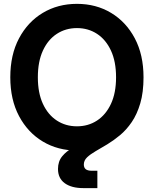

<svg xmlns="http://www.w3.org/2000/svg" viewBox="-20 -759 788 983"><path d="M374 11.7Q276.4 11.7 199.2 -34.4Q122.1 -80.6 77.4 -164.8Q32.7 -249 32.7 -363.3Q32.7 -478.5 77.4 -562.7Q122.1 -647 199.2 -693.1Q276.4 -739.3 374 -739.3Q471.7 -739.3 548.6 -693.1Q625.5 -647 670.2 -562.7Q714.8 -478.5 714.8 -363.3Q714.8 -249 670.2 -164.8Q625.5 -80.6 548.6 -34.4Q471.7 11.7 374 11.7ZM374 -112.3Q431.6 -112.3 476.8 -141.8Q522 -171.4 548.1 -227.3Q574.2 -283.2 574.2 -363.3Q574.2 -443.8 548.1 -500Q522 -556.2 476.8 -585.7Q431.6 -615.2 374 -615.2Q316.4 -615.2 271 -585.7Q225.6 -556.2 199.7 -500Q173.8 -443.8 173.8 -363.3Q173.8 -283.2 199.7 -227.3Q225.6 -171.4 271 -141.8Q316.4 -112.3 374 -112.3ZM406.7 204.1Q346.2 204.1 311.5 179Q276.9 153.8 276.9 106Q276.9 67.4 298.3 41.3Q319.8 15.1 355.2 -4.4Q390.6 -23.9 433.1 -42.7Q475.6 -61.5 517.8 -85.7Q560.1 -109.9 595.5 -145.5Q630.9 -181.2 652.3 -233.9Q673.8 -286.6 673.8 -363.3H714.8Q714.8 -286.1 698.2 -230Q681.6 -173.8 654.5 -134Q627.4 -94.2 594.5 -66.9Q561.5 -39.6 529.1 -20Q496.6 -0.5 469.5 15.1Q442.4 30.8 425.8 46.6Q409.2 62.5 409.2 83.5Q409.2 99.1 418.9 107.2Q428.7 115.2 449.7 115.2Q456.5 115.2 464.1 115.2Q471.7 115.2 478.5 115.2V204.1Q462.4 204.1 442.6 204.1Q422.9 204.1 406.7 204.1Z"/></svg>

Font: Inter Cardless Display
Style: Bold
Weight: 700
Designer: Rasmus Andersson
Foundry: rsms
Version: Version 4.001;git-9221beed3